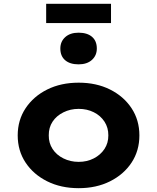

<svg xmlns="http://www.w3.org/2000/svg" viewBox="-20 -974 821 1004"><path d="M391.5 10Q298.8 10 227 -25.8Q155.1 -61.6 113.9 -123.6Q72.6 -185.7 72.6 -265.9Q72.6 -346 113.9 -408.1Q155.1 -470.2 227 -506Q298.8 -541.7 391.5 -541.7Q483.8 -541.7 555.3 -506Q626.9 -470.2 667.9 -408.1Q708.9 -346 708.9 -265.9Q708.9 -185.7 667.9 -123.6Q626.9 -61.6 555.3 -25.8Q483.8 10 391.5 10ZM391.5 -127.6Q435 -127.6 470.3 -145.7Q505.6 -163.7 526.3 -195Q546.9 -226.4 546.5 -265.9Q546.9 -306.4 526.3 -338Q505.6 -369.6 470.3 -387.1Q435 -404.7 391.5 -404.7Q348 -404.7 311.6 -386.6Q275.2 -368.6 254.9 -337.8Q234.5 -307 235 -265.9Q234.5 -226.4 254.9 -195Q275.2 -163.7 311.6 -145.7Q348 -127.6 391.5 -127.6ZM390.9 -637.5Q345.9 -637.5 320.7 -659.1Q295.5 -680.7 295.5 -720.3Q295.5 -756.8 321.2 -780Q346.9 -803.1 390.9 -803.1Q436 -803.1 461.2 -781.5Q486.3 -759.9 486.3 -720.3Q486.3 -683.9 460.7 -660.7Q435 -637.5 390.9 -637.5ZM221.4 -853.4V-954.2H560.5V-853.4Z"/></svg>

Font: Lexend Exa
Style: Regular
Weight: 400
Designer: Bonnie Shaver-Troup, Thomas Jockin
Foundry: Lexend
Version: Version 1.007